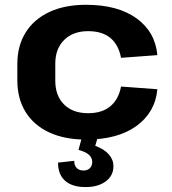

<svg xmlns="http://www.w3.org/2000/svg" viewBox="-20 -570 713 798"><path d="M337.4 10.1Q249 10.1 184.9 -19.5Q120.8 -49.1 86.4 -104.5Q52 -159.9 52 -236.6V-303.4Q52 -379.6 86.6 -435Q121.3 -490.4 185.4 -520.3Q249.4 -550.1 337.4 -550.1Q469.3 -550.1 547.2 -493.9Q625.1 -437.7 634.1 -340.9L483 -329.7Q473.1 -383.3 439.1 -411.9Q405.1 -440.5 346.2 -440.5Q283.7 -440.5 246.8 -404Q209.8 -367.5 209.8 -305.4V-234.6Q209.8 -172 246.3 -135.8Q282.7 -99.5 346.2 -99.5Q404.2 -99.5 438.6 -128.3Q473.1 -157.2 483 -210.3L634.1 -199.1Q625.1 -102.8 547 -46.3Q468.8 10.1 337.4 10.1ZM335.6 207.5Q280.1 207.5 250.6 181.4Q221.2 155.2 221.2 105.9L288.4 98.4Q288.4 117.8 298.9 128.3Q309.4 138.7 326.9 138.7Q343.8 138.7 353.5 129Q363.3 119.3 363.3 102.9Q363.3 85.9 349.8 73.4Q336.3 61 306.2 53L320.7 0H386.4L375.9 36Q412.8 49.5 432.1 71.6Q451.5 93.6 451.5 120.7Q451.5 159.9 419.7 183.7Q388 207.5 335.6 207.5Z"/></svg>

Font: Pathway Extreme 8pt Thin
Style: Regular
Weight: 100
Designer: Eduardo Rodriguez Tunni
Foundry: Eduardo Rodriguez Tunni
Version: Version 1.000